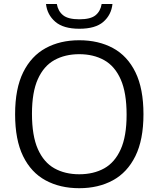

<svg xmlns="http://www.w3.org/2000/svg" viewBox="-20 -956 814 985"><path d="M386.5 9.5Q288 9.5 213.8 -30.8Q139.5 -71 98.5 -154.8Q57.5 -238.5 57.5 -370Q57.5 -501.5 99 -585.2Q140.5 -669 214.5 -709.2Q288.5 -749.5 386.5 -749.5Q485.5 -749.5 559.8 -709.2Q634 -669 675 -585Q716 -501 716 -370Q716 -239 674.5 -155Q633 -71 558.8 -30.8Q484.5 9.5 386.5 9.5ZM386.5 -62Q460 -62 514.5 -92.2Q569 -122.5 599.2 -189.8Q629.5 -257 629.5 -367.5Q629.5 -480.5 599.2 -548.8Q569 -617 514.2 -647.5Q459.5 -678 386.5 -678Q314 -678 259.2 -647.8Q204.5 -617.5 174.2 -550.2Q144 -483 144 -372.5Q144 -259.5 174.2 -191.2Q204.5 -123 259 -92.5Q313.5 -62 386.5 -62ZM387 -808.5Q305 -808.5 263.5 -844.5Q222 -880.5 216 -935.5H271.5Q278 -898.5 303.8 -877.8Q329.5 -857 387 -857Q445 -857 470.2 -877.8Q495.5 -898.5 501.5 -935.5H557Q551 -879.5 510.2 -844Q469.5 -808.5 387 -808.5Z"/></svg>

Font: Encode Sans SemiExpanded SemiExpanded
Style: Regular
Weight: 400
Width: 6
Designer: Multiple Designers
Foundry: Impallari Type
Version: Version 3.000; ttfautohint (v1.8.3) -l 8 -r 50 -G 200 -x 14 